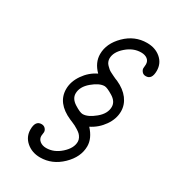

<svg xmlns="http://www.w3.org/2000/svg" viewBox="-201 -724 953 1061"><g transform="rotate(30 275.0 -194.0)"><path d="M101.1 120.1Q101.1 64 140.1 64Q155.3 64 164.6 74Q173.8 84 173.8 96.2Q173.8 99.1 172.4 107.7Q170.9 116.2 170.9 121.1Q170.9 141.1 187 153.6Q203.1 166 227.1 166Q276.9 166 319.3 127.9Q361.8 89.8 361.8 48.8Q361.8 36.6 356 25.4Q350.1 14.2 343 7.1Q335.9 0 322.5 -8.5Q309.1 -17.1 302 -20.5Q294.9 -23.9 280 -30.5Q265.1 -37.1 264.2 -37.1Q160.2 -83 160.2 -171.9Q160.2 -219.7 191.7 -265.4Q223.1 -311 271 -334Q226.1 -378.9 226.1 -433.1Q226.1 -501 284.4 -558.6Q342.8 -616.2 420.9 -616.2Q474.1 -616.2 509 -586.2Q543.9 -556.2 543.9 -508.8Q543.9 -452.6 504.9 -453.1Q489.7 -453.1 481 -463.6Q472.2 -474.1 472.2 -484.9Q472.2 -487.8 473.1 -495.8Q474.1 -503.9 474.1 -509.8Q474.1 -530.8 459 -542.5Q443.8 -554.2 418.9 -554.2Q369.1 -554.2 326.2 -516.6Q283.2 -479 283.2 -438Q283.2 -428.2 287.1 -418.2Q291 -408.2 299.1 -400.1Q307.1 -392.1 314 -386Q320.8 -379.9 333 -374Q345.2 -368.2 351.1 -365Q356.9 -361.8 368.4 -356.9Q379.9 -352.1 380.9 -352.1Q431.6 -329.1 458.3 -293.5Q484.9 -257.8 484.9 -215.8Q484.9 -168 453.9 -123.5Q422.9 -79.1 375 -55.2Q419.9 -6.3 419.9 43.9Q419.9 112.8 360.4 170.4Q300.8 228 224.1 228Q172.4 228 136.7 197.5Q101.1 167 101.1 120.1ZM217.8 -176.8Q217.8 -143.6 254.4 -120.4Q291 -97.2 308.1 -97.2Q341.3 -97.2 384.8 -133.1Q428.2 -168.9 428.2 -211.9Q428.2 -246.1 390.6 -269Q353 -292 336.9 -292Q303.7 -292 260.7 -255.9Q217.8 -219.7 217.8 -176.8Z"/></g></svg>

Font: CMU Typewriter Text Variable Width
Style: Italic
Weight: 500
Italic angle: -14.04°
Version: Version 0.7.0